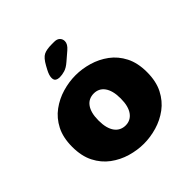

<svg xmlns="http://www.w3.org/2000/svg" viewBox="-184 -831 987 987"><g transform="rotate(-45 309.5 -337.5)"><path d="M310.5 10.5Q263 10.5 215 -3.5Q167 -17.5 126.8 -47.2Q86.5 -77 62.2 -124.5Q38 -172 38 -239Q38 -306 62.2 -353.2Q86.5 -400.5 126.8 -430Q167 -459.5 215 -473.5Q263 -487.5 310.5 -487.5Q357.5 -487.5 405.5 -473.5Q453.5 -459.5 493.5 -430Q533.5 -400.5 557.8 -353.2Q582 -306 582 -239Q582 -172 557.8 -124.5Q533.5 -77 493.5 -47.2Q453.5 -17.5 405.5 -3.5Q357.5 10.5 310.5 10.5ZM310.5 -122.5Q328.5 -122.5 343 -129.8Q357.5 -137 368.2 -151.5Q379 -166 384.8 -187.8Q390.5 -209.5 390.5 -239Q390.5 -268.5 384.8 -290.2Q379 -312 368.2 -326.5Q357.5 -341 343 -348Q328.5 -355 310.5 -355Q292.5 -355 277.5 -348Q262.5 -341 251.8 -326.5Q241 -312 235.2 -290.2Q229.5 -268.5 229.5 -239Q229.5 -209.5 235.2 -187.8Q241 -166 251.8 -151.5Q262.5 -137 277.5 -129.8Q292.5 -122.5 310.5 -122.5ZM245.5 -537Q233 -537 223.2 -542.8Q213.5 -548.5 213.5 -565Q213.5 -583.5 228 -610.5L238 -629Q258.5 -666.5 278.8 -676.5Q299 -686.5 337 -686.5H354.5Q375 -686.5 385.5 -676Q396 -665.5 396 -650Q396 -629 371.5 -608L325.5 -568.5Q302.5 -548.5 282.8 -542.8Q263 -537 245.5 -537Z"/></g></svg>

Font: Sono ExtraLight Monospace ExtraBold
Style: Regular
Weight: 800
Version: Version 2.112